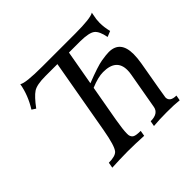

<svg xmlns="http://www.w3.org/2000/svg" viewBox="-167 -898 1090 1090"><g transform="rotate(-45 378.5 -352.5)"><path d="M697.3 0Q660.6 -4.4 598.6 -4.4Q536.6 -4.4 490.7 0L496.6 -32.2Q559.1 -32.2 566.9 -77.1L605.5 -296.4Q608.9 -314.9 608.9 -331.1Q608.9 -420.9 503.4 -420.9Q462.4 -420.9 401.9 -395.5L363.8 -180.7Q351.6 -110.8 351.6 -77.6L352.1 -65.9Q355.5 -47.9 368.7 -40.8Q381.8 -33.7 418 -33.7L412.1 0Q339.8 -3.9 283.7 -3.9Q216.8 -3.4 156.2 0L162.1 -33.7Q214.4 -33.7 231.9 -53.2Q252.9 -77.1 272 -185.5L351.6 -636.2H254.9Q186 -636.2 157.7 -617.4Q129.4 -598.6 87.9 -542.5L64.5 -557.6Q108.9 -628.4 122.1 -704.6Q146 -687 281.7 -687H544.9Q669.9 -687 696.3 -704.6L693.4 -689.5Q686.5 -659.2 686.5 -632.3Q686.5 -596.7 696.3 -557.6L662.1 -543.5Q651.9 -598.6 628.7 -616.9Q605.5 -635.3 535.2 -636.2H444.3L407.2 -426.8Q505.4 -465.3 545.2 -471.9Q585 -478.5 606 -478.5Q697.8 -478.5 697.8 -370.1Q697.8 -340.3 691.4 -302.2Q651.9 -77.1 651.4 -68.8Q651.4 -32.2 703.1 -32.2Z"/></g></svg>

Font: Kelvinch
Style: Italic
Weight: 400
Italic angle: -10°
Designer: Paul James Miller
Foundry: High-Logic / Made with FontCreator
Version: Version 3.40;July 22, 2017;FontCreator 11.0.0.2388 64-bit